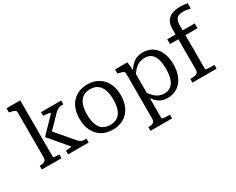

<svg xmlns="http://www.w3.org/2000/svg" viewBox="-123 -1303 2531 2058"><g transform="rotate(-30 1143.0 -274.0)"><path d="M621 0H366V-47H372Q386 -47 401 -48Q416 -49 426.5 -51.5Q437 -54 437 -57L248 -280V-288L428 -474Q428 -480 415 -483.5Q402 -487 384 -488.5Q366 -490 351 -490H341V-537H590V-490H580Q561 -490 544.5 -486Q528 -482 513 -473Q498 -464 483 -448L311 -272L317 -324L524 -83Q537 -68 550 -60Q563 -52 578.5 -49.5Q594 -47 613 -47H621ZM211 -758V-56Q211 -53 223 -50.5Q235 -48 250.5 -47Q266 -46 279 -46H284V0H41V-46H44Q69 -46 86.5 -51Q104 -56 113.5 -68Q123 -80 123 -102V-660Q123 -675 115 -682.5Q107 -690 91 -695Q75 -700 51 -705L41 -707V-758Z M1173 -268Q1173 -182 1141.5 -119Q1110 -56 1052.5 -22.5Q995 11 917 11Q840 11 782.5 -22.5Q725 -56 693.5 -119Q662 -182 662 -268Q662 -332 679.5 -383.5Q697 -435 731 -471.5Q765 -508 812 -527.5Q859 -547 917 -547Q976 -547 1022.5 -527.5Q1069 -508 1103.5 -471.5Q1138 -435 1155.5 -383.5Q1173 -332 1173 -268ZM755 -268Q755 -194 773 -145Q791 -96 827.5 -71.5Q864 -47 917 -47Q972 -47 1008 -71.5Q1044 -96 1062 -145Q1080 -194 1080 -268Q1080 -339 1062 -388Q1044 -437 1008 -462.5Q972 -488 917 -488Q864 -488 827.5 -462.5Q791 -437 773 -388Q755 -339 755 -268Z M1524 223H1257V177H1261Q1286 177 1303 172Q1320 167 1329 155Q1338 143 1338 121V-439Q1338 -454 1330 -461.5Q1322 -469 1306 -474Q1290 -479 1266 -484L1257 -486V-537H1410L1422 -417L1426 -410V167Q1426 170 1438.5 172.5Q1451 175 1468 176Q1485 177 1500 177H1524ZM1594 11Q1552 11 1519 -3Q1486 -17 1458.5 -44.5Q1431 -72 1408 -112L1411 -176Q1435 -133 1462 -105Q1489 -77 1520 -63Q1551 -49 1588 -49Q1624 -49 1651.5 -63Q1679 -77 1697.5 -105.5Q1716 -134 1725 -175.5Q1734 -217 1734 -271Q1734 -324 1725.5 -364.5Q1717 -405 1699.5 -432Q1682 -459 1655.5 -472.5Q1629 -486 1593 -486Q1554 -486 1522 -472Q1490 -458 1462.5 -429Q1435 -400 1410 -356L1408 -417Q1433 -459 1461 -488Q1489 -517 1523.5 -532Q1558 -547 1602 -547Q1674 -547 1724 -512.5Q1774 -478 1800.5 -416Q1827 -354 1827 -271Q1827 -188 1799.5 -124.5Q1772 -61 1719.5 -25Q1667 11 1594 11Z M1903 -537H2243V-478H1903ZM2286 -761V-696Q2271 -700 2247 -704.5Q2223 -709 2194 -709Q2163 -709 2140.5 -699.5Q2118 -690 2106 -665.5Q2094 -641 2094 -598V-56Q2094 -53 2107.5 -50.5Q2121 -48 2141.5 -47Q2162 -46 2181 -46H2204V0H1905V-46H1923Q1962 -46 1984 -57.5Q2006 -69 2006 -102V-603Q2006 -669 2032 -705.5Q2058 -742 2101 -756.5Q2144 -771 2193 -771Q2222 -771 2248 -768Q2274 -765 2286 -761Z"/></g></svg>

Font: Roboto Serif 20pt SemiCondensed
Style: Regular
Weight: 400
Width: 4
Version: Version 1.008